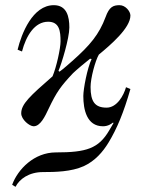

<svg xmlns="http://www.w3.org/2000/svg" viewBox="-20 -476 556 742"><path d="M27 238 40 246C55 216 92 189 146 189C193 189 255 188 304 166C347 146 377 112 400 74C432 21 458 -41 484 -132L467 -139C458 -107 432 -60 392 -60C347 -60 330 -83 330 -140C330 -174 348 -241 362 -265C408 -303 484 -368 484 -416C484 -432 465 -456 442 -456C417 -456 402 -449 388 -410C363 -343 328 -301 259 -240C250 -232 223 -208 210 -199L206 -202C218 -230 248 -328 248 -370C248 -412 238 -456 188 -456C106 -456 63 -346 48 -284L65 -277C81 -338 114 -392 166 -392C210 -392 214 -355 214 -316C214 -289 198 -216 183 -181C96 -105 62 -74 62 -38C62 -14 94 12 110 12C136 12 154 -26 168 -56C199 -121 215 -143 262 -193C272 -203 316 -240 328 -249L334 -248C317 -212 302 -132 302 -105C302 -53 315 12 378 12C397 12 410 3 416 -2L419 -1L402 28C361 98 314 113 196 113C112 113 49 178 27 238Z"/></svg>

Font: Old Standard
Style: Italic
Weight: 400
Italic angle: -15.2°
Designer: Alexey Kryukov <alexios@thessalonica.org.ru>
Version: Version 2.0